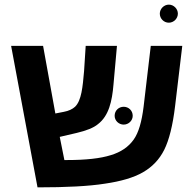

<svg xmlns="http://www.w3.org/2000/svg" viewBox="-20 -804 845 829"><path d="M670 -745C670 -724 687 -706 709 -706C730 -706 748 -724 748 -745C748 -766 730 -784 709 -784C688 -784 670 -766 670 -745ZM142 5C267 5 364 0 433 -11C502 -21 557 -37 597 -60C637 -83 668 -115 689 -157C710 -199 726 -262 736 -346L767 -606H631L600 -343C592 -279 579 -232 557 -201C535 -170 502 -147 458 -134C414 -120 351 -113 270 -113H258L238 -213L311 -230C353 -240 384 -252 403 -268C450 -304 464 -367 470 -439L485 -606H350L343 -497C337 -429 332 -370 304 -343C293 -333 277 -325 255 -321L219 -314L166 -606H28ZM475 -304C475 -283 493 -266 514 -266C535 -266 553 -283 553 -304C553 -327 535 -343 514 -343C493 -343 475 -327 475 -304Z"/></svg>

Font: Noto Sans Hebrew Droid
Style: Bold
Weight: 700
Designer: Monotype Design Team
Foundry: Monotype Imaging Inc.
Version: Version 1.100